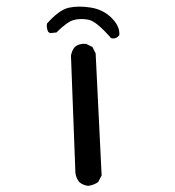

<svg xmlns="http://www.w3.org/2000/svg" viewBox="-20 -572 540 593"><path d="M252 2Q236.3 0 224.6 -9.8Q214.8 -22.5 212.9 -38.1L199.2 -399.4Q201.2 -415 210.9 -426.8Q224.6 -438.5 246.1 -436.5L265.6 -426.8L275.4 -407.2L293.9 -30.3L283.2 -9.8Q269.5 0 252 2ZM323.2 -454.1Q277.3 -506.8 252.9 -511.2Q228.5 -515.6 208 -510.3Q187.5 -504.9 154.3 -471.7L134.8 -469.7L128.9 -473.6Q123 -485.4 125 -499Q162.1 -541 191.4 -547.9Q220.7 -554.7 259.3 -548.8Q297.9 -543 324.2 -517.1Q350.6 -491.2 348.6 -463.9Q338.9 -450.2 323.2 -454.1Z"/></svg>

Font: NaikaiFont
Style: Regular-Lite
Weight: 400
Version: Version 1.67